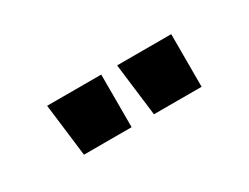

<svg xmlns="http://www.w3.org/2000/svg" viewBox="-28 -1085 435 335"><g transform="rotate(-30 189.0 -917.0)"><path d="M64 -970 77 -864H173V-970ZM205 -970 218 -864H314V-970Z"/></g></svg>

Font: BackOut Medium
Style: Regular
Weight: 500
Designer: Frank Adebiaye
Foundry: Velvetyne Type Foundry
Version: Version 2.000;hotconv 1.0.109;makeotfexe 2.5.65596